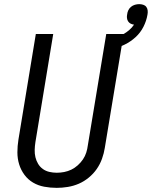

<svg xmlns="http://www.w3.org/2000/svg" viewBox="-20 -899 733 927"><path d="M254 8Q223 8 193.5 2.5Q164 -3 139.5 -17.5Q115 -32 98 -55Q81 -78 72.5 -105.5Q64 -133 64 -163.5Q64 -194 69 -225L153 -735H237L151 -213Q148 -194 147.5 -175.5Q147 -157 151 -140Q155 -123 164 -108Q173 -93 187 -83Q201 -73 218.5 -69Q236 -65 254 -65Q272 -65 290 -68.5Q308 -72 324.5 -80Q341 -88 355.5 -101Q370 -114 380.5 -129.5Q391 -145 396.5 -162.5Q402 -180 404 -197L493 -735H577L486 -185Q482 -159 472.5 -132.5Q463 -106 447 -83Q431 -60 408.5 -41.5Q386 -23 360.5 -12Q335 -1 307.5 3.5Q280 8 254 8ZM524 -662 509 -709Q526 -713 542.5 -719Q559 -725 574.5 -733.5Q590 -742 604 -754Q618 -766 627 -780Q618 -781 610.5 -785Q603 -789 598.5 -796Q594 -803 593 -812Q592 -821 594 -830Q595 -840 599.5 -849.5Q604 -859 612.5 -866Q621 -873 631.5 -876Q642 -879 652 -879Q662 -879 671.5 -876Q681 -873 686.5 -865.5Q692 -858 693 -848Q694 -838 692 -828Q687 -798 672.5 -769.5Q658 -741 634.5 -719.5Q611 -698 582.5 -684Q554 -670 524 -662Z"/></svg>

Font: Iosevka Aile
Style: Italic
Weight: 400
Italic angle: -9°
Designer: Belleve Invis
Foundry: Belleve Invis
Version: Version 28.0.1; ttfautohint (v1.8.4)